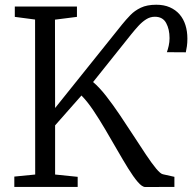

<svg xmlns="http://www.w3.org/2000/svg" viewBox="-20 -770 793 791"><path d="M39 0V-42.5L125 -51L124.5 -689.5L41 -700.5V-743H297V-700.5L206.5 -689L207 -325L484 -670.5Q499 -689 516.8 -707.5Q534.5 -726 560 -738.2Q585.5 -750.5 624 -750.5Q655.5 -750.5 679.5 -740Q703.5 -729.5 719.8 -710.8Q736 -692 744 -666.5Q752 -641 752 -611Q752 -593 750 -579.5Q748 -566 745.5 -554.5L667.5 -555Q671.5 -566 675 -581.2Q678.5 -596.5 678.5 -613Q678.5 -649.5 664.5 -675.2Q650.5 -701 618 -701Q598.5 -701 581.8 -690.2Q565 -679.5 550 -663Q535 -646.5 520.5 -628.5L363.5 -432Q389 -410.5 417 -374.8Q445 -339 473.8 -296.2Q502.5 -253.5 530 -211.2Q557.5 -169 581.2 -133.2Q605 -97.5 623.2 -75.5Q641.5 -53.5 651.5 -52L698.5 -41.5V0L578.5 0.5Q565.5 0.5 547.5 -20.5Q529.5 -41.5 508 -76.2Q486.5 -111 462.5 -152.8Q438.5 -194.5 413.5 -237Q388.5 -279.5 363.8 -316.2Q339 -353 315.5 -376.5L207 -253.5V-51L300 -41.5V0Z"/></svg>

Font: Merriweather 20pt Light
Style: Regular
Weight: 300
Version: Version 2.100